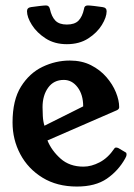

<svg xmlns="http://www.w3.org/2000/svg" viewBox="-20 -673 493 704"><path d="M154 -158Q169 -121 202 -91.5Q235 -62 286 -62Q315 -62 345.5 -78Q376 -94 399 -128Q401 -132 406 -132Q410 -132 415 -129.5Q420 -127 441 -114Q444 -113 444 -107Q444 -100 439 -92Q414 -47 372 -18Q330 11 262 11Q189 11 136 -21.5Q83 -54 54.5 -107.5Q26 -161 26 -224Q26 -306 57 -355.5Q88 -405 136 -428Q184 -451 236 -451Q280 -451 313.5 -434Q347 -417 370 -390.5Q393 -364 405 -334.5Q417 -305 417 -280Q417 -273 409 -269ZM285 -283Q285 -326 264.5 -353Q244 -380 214 -380Q177 -380 156.5 -351.5Q136 -323 136 -280Q136 -267 137 -247.5Q138 -228 143 -212ZM149 -653Q160 -653 163 -640Q169 -612 183 -597.5Q197 -583 225 -583Q254 -583 268 -597.5Q282 -612 288 -640Q289 -653 302 -653Q309 -653 326 -651Q343 -649 356 -647Q371 -645 371 -632Q371 -610 353.5 -581.5Q336 -553 303.5 -532Q271 -511 225 -511Q180 -511 147.5 -532Q115 -553 97 -581.5Q79 -610 79 -632Q79 -645 94 -647Q108 -649 125 -651Q142 -653 149 -653Z"/></svg>

Font: Young Serif
Style: Regular
Weight: 400
Designer: Bastien Sozeau
Foundry: NBR — Bastien Sozeau
Version: Version 3.004; ttfautohint (v1.8.4.7-5d5b);gftools[0.9.33]